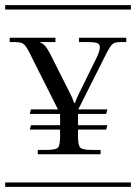

<svg xmlns="http://www.w3.org/2000/svg" viewBox="-29 -728 530 748"><path d="M-8.8 -708H481V-690.9H-8.8ZM-8.8 -17.1H481V0H-8.8ZM86.9 -284.2 91.8 -301.8H196.8L95.2 -503.9Q93.3 -507.8 89.1 -516.4Q85 -524.9 83.3 -527.6Q81.5 -530.3 78.4 -536.4Q75.2 -542.5 73.5 -544.4Q71.8 -546.4 68.6 -550.5Q65.4 -554.7 63.2 -555.9Q61 -557.1 57.6 -559.3Q54.2 -561.5 50.5 -562Q46.9 -562.5 42.2 -563.2Q37.6 -564 32.2 -564H8.8V-581.1H187V-564H127.9V-562Q138.7 -558.6 147.2 -548.6Q155.8 -538.6 167 -517.1L247.1 -357.9Q252.9 -346.7 259.8 -327.1H263.2Q268.6 -343.3 275.9 -357.9L347.2 -502.9Q359.9 -528.8 359.9 -543.9Q359.9 -556.2 349.9 -560.1Q339.8 -564 315.9 -564H278.8V-581.1H462.9V-564H437Q416 -564 406.5 -553.7Q397 -543.5 377 -502.9L275.9 -301.8H389.2L384.8 -284.2H274.9V-240.2H389.2L384.8 -223.1H274.9V-196.8Q274.9 -161.6 283.9 -152.8Q293 -144 328.1 -144H362.8V-127H118.2V-144H152.8Q188 -144 196.5 -152.8Q205.1 -161.6 205.1 -196.8V-223.1H86.9L91.8 -240.2H205.1V-284.2Z"/></svg>

Font: FoglihtenFr01
Style: Regular
Weight: 500
Version: Version 0.68